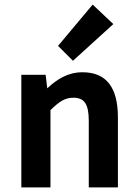

<svg xmlns="http://www.w3.org/2000/svg" viewBox="-20 -817 602 837"><path d="M200 0V-337C237 -373 262 -391 300 -391C347 -391 367 -364 367 -291V0H494V-306C494 -431 447 -502 340 -502C276 -502 229 -472 186 -432L179 -491H73V0ZM298 -552 474 -712 384 -797 233 -617Z"/></svg>

Font: Source Sans Pro SemBd
Style: Regular
Weight: 700
Designer: Paul D. Hunt
Foundry: Adobe Systems Incorporated
Version: Version 2.020;PS 2.0;hotconv 1.0.86;makeotf.lib2.5.63406